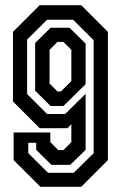

<svg xmlns="http://www.w3.org/2000/svg" viewBox="-20 -720 466 740"><path d="M293 -700 396 -597V-103L293 0H136L32.5 -103V-209.5H174V-172L204.5 -141.5H224.5L255 -172V-241L240 -226H133L30 -329V-597L133 -700ZM261.5 -644H161.5L84.5 -567.5V-357.5L161.5 -280.5H231L310 -358.5V-142.5L250.5 -84.5H178.5L119.5 -142.5V-169.5H89V-129.5L165 -54H264L341 -129.5V-565ZM248 -613 310 -552V-395.5L224.5 -311.5H175L115.5 -370.5V-554.5L175 -613ZM224.5 -558.5H201.5L171 -528V-398L201.5 -367.5H214.5L255 -407.5V-528Z"/></svg>

Font: Tourney Condensed SemiBold
Style: Regular
Weight: 600
Width: 3
Designer: Tyler Finck
Foundry: Etcetera Type Co
Version: Version 1.010; ttfautohint (v1.8.3)